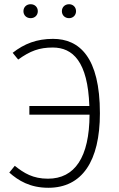

<svg xmlns="http://www.w3.org/2000/svg" viewBox="-20 -878 563 909"><path d="M125 -792C145 -792 159 -806 159 -825C159 -844 145 -858 125 -858C105 -858 91 -844 91 -825C91 -806 105 -792 125 -792ZM307 -792C326 -792 340 -806 340 -825C340 -844 326 -858 307 -858C287 -858 273 -844 273 -825C273 -806 287 -792 307 -792ZM231 -694C154 -694 95 -671 40 -628L66 -596C123 -637 166 -653 230 -653C324 -653 396 -587 403 -376H119V-335H404C403 -133 334 -32 207 -32C136 -32 94 -58 50 -93L24 -61C67 -23 122 11 209 11C368 11 453 -114 453 -342C453 -607 356 -694 231 -694Z"/></svg>

Font: Fira Sans ExtraLight
Style: Regular
Weight: 200
Designer: bBox Type GmbH & Carrois Corporate GbR & Edenspiekermann AG
Foundry: bBox Type GmbH & Carrois Corporate GbR & Edenspiekermann AG
Version: Version 4.300;PS 004.300;hotconv 1.0.88;makeotf.lib2.5.64775